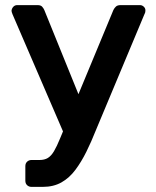

<svg xmlns="http://www.w3.org/2000/svg" viewBox="-20 -540 610 750"><path d="M103 190Q93 190 86 183.5Q79 177 79 166V109Q79 98 86 91.5Q93 85 103 85H134Q154 85 167 77Q180 69 191 50.5Q202 32 215 0L423 -501Q427 -509 433 -514.5Q439 -520 451 -520H527Q535 -520 541.5 -514Q548 -508 548 -500Q548 -496 547.5 -493Q547 -490 544 -484L354 -30Q337 13 317.5 52.5Q298 92 274.5 123.5Q251 155 220 172.5Q189 190 147 190ZM232 -13 29 -484Q25 -494 25 -498Q26 -507 32 -513.5Q38 -520 47 -520H127Q139 -520 144.5 -514Q150 -508 153 -501L308 -119Z"/></svg>

Font: Rubik Light Medium
Style: Regular
Weight: 500
Version: Version 2.104